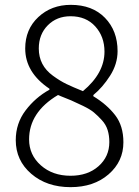

<svg xmlns="http://www.w3.org/2000/svg" viewBox="-20 -759 575 792"><path d="M271 13Q173 13 109 -42Q45 -97 45 -181Q45 -250 85.5 -303.5Q126 -357 184 -389V-393Q84 -460 84 -559Q84 -638 138 -688.5Q192 -739 272 -739Q361 -739 413 -685.5Q465 -632 465 -548Q465 -495 434 -446.5Q403 -398 365 -367V-362Q421 -328 455 -284Q489 -240 489 -172Q489 -93 428 -40Q367 13 271 13ZM322 -383Q411 -457 411 -546Q411 -608 373 -650Q335 -692 271 -692Q214 -692 177 -654.5Q140 -617 140 -559Q140 -524 154.5 -496Q169 -468 198.5 -446.5Q228 -425 254 -412.5Q280 -400 322 -383ZM271 -34Q342 -34 386.5 -73.5Q431 -113 431 -173Q431 -200 424 -222.5Q417 -245 400 -263.5Q383 -282 367.5 -295Q352 -308 322 -322.5Q292 -337 273.5 -345Q255 -353 219 -367Q100 -296 100 -184Q100 -120 148.5 -77Q197 -34 271 -34Z"/></svg>

Font: Noto Sans Korean Light
Style: Regular
Weight: 300
Designer: Ryoko NISHIZUKA  (kana & ideographs); Paul D. Hunt (Latin, Greek & Cyrillic); Wenlong ZHANG  (bopomofo); Sandoll Communi
Foundry: Adobe Systems Incorporated
Version: Version 1.000;PS 1;hotconv 1.0.78;makeotf.lib2.5.61930